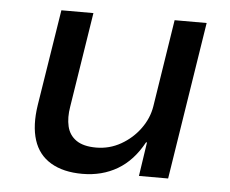

<svg xmlns="http://www.w3.org/2000/svg" viewBox="-43 -545 721 603"><g transform="rotate(5 318.0 -244.0)"><path d="M237 9Q177 9 137.5 -14.5Q98 -38 83.5 -83.5Q69 -129 79 -194L127 -497H228L181 -198Q175 -163 181.5 -135.5Q188 -108 210.5 -92.5Q233 -77 273 -77Q315 -77 351 -97.5Q387 -118 411 -151Q435 -184 441 -222L484 -497H585L507 0H415L431 -107H428Q396 -48 347.5 -19.5Q299 9 237 9Z"/></g></svg>

Font: Nunito Sans 7pt Medium
Style: Italic
Weight: 500
Italic angle: -9°
Designer: Vernon Adams
Foundry: Vernon Adams
Version: Version 3.101;gftools[0.9.27]